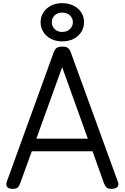

<svg xmlns="http://www.w3.org/2000/svg" viewBox="-20 -1186 792 1220"><path d="M61 14Q35 14 25.5 1.5Q16 -11 23 -31L320 -850Q328 -873 340 -881.5Q352 -890 376 -890Q400 -890 411.5 -881.5Q423 -873 431 -850L729 -31Q737 -11 726 1.5Q715 14 689 14Q667 14 657.5 5.5Q648 -3 640 -23L568 -225H182L109 -23Q102 -3 92.5 5.5Q83 14 61 14ZM211 -305H538L375 -759ZM375 -923Q336 -923 305 -938.5Q274 -954 256 -982Q238 -1010 238 -1045Q238 -1080 256 -1107.5Q274 -1135 305 -1150.5Q336 -1166 375 -1166Q415 -1166 446.5 -1150.5Q478 -1135 496 -1107.5Q514 -1080 514 -1045Q514 -1010 496 -982Q478 -954 446.5 -938.5Q415 -923 375 -923ZM375 -983Q405 -983 424 -1001Q443 -1019 443 -1045Q443 -1071 424 -1088.5Q405 -1106 375 -1106Q346 -1106 327.5 -1088.5Q309 -1071 309 -1045Q309 -1019 327.5 -1001Q346 -983 375 -983Z"/></svg>

Font: Playwrite AT
Style: Regular
Weight: 400
Designer: Veronika Burian, José Scaglione
Foundry: TypeTogether
Version: Version 1.002